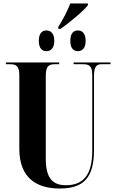

<svg xmlns="http://www.w3.org/2000/svg" viewBox="-20 -1073 668 1103"><path d="M315 -907H328C375 -940 463 -1012 485 -1043V-1053H384C369 -1014 338 -953 315 -919ZM246 -779C270 -779 292 -795 292 -838C292 -883 270 -898 246 -898C223 -898 203 -883 203 -838C203 -795 223 -779 246 -779ZM428 -779C451 -779 472 -795 472 -838C472 -883 451 -898 428 -898C403 -898 384 -883 384 -838C384 -795 403 -779 428 -779ZM322 10C464 10 520 -55 520 -213V-638C520 -697 540 -704 564 -704H615V-714H403V-704H457C489 -704 510 -697 510 -642V-208C510 -71 461 -9 359 -9C285 -9 243 -46 243 -161V-638C243 -697 264 -704 296 -704H320V-714H14V-704H38C69 -704 91 -697 91 -642V-218C91 -54 187 10 322 10Z"/></svg>

Font: Noto Serif Display Condensed Extra
Style: Regular
Weight: 800
Width: 3
Designer: Monotype Design Team
Foundry: Monotype Imaging Inc.
Version: Version 1.900